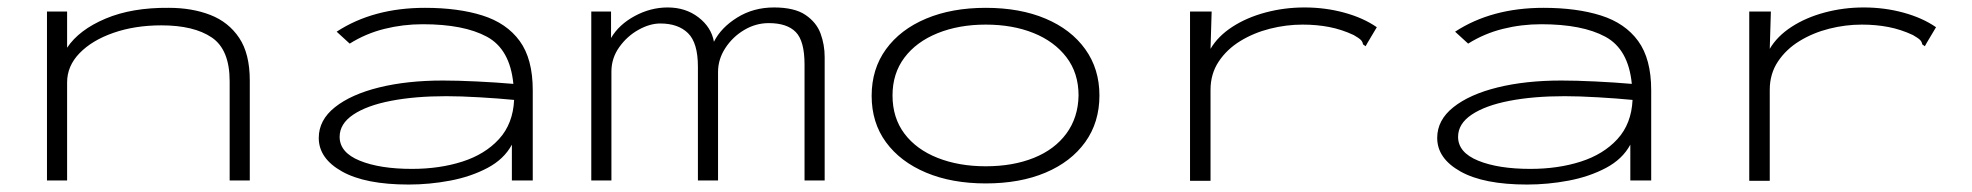

<svg xmlns="http://www.w3.org/2000/svg" viewBox="-20 -484 5290 515"><path d="M106 0V-453H160V-356Q192 -404 263 -434Q334 -464 433 -463Q495 -463 544 -444Q593 -425 621.5 -382.5Q650 -340 650 -268V0H596V-266Q596 -351 548 -383.5Q500 -416 413 -416Q342 -416 284.5 -396Q227 -376 193.5 -341.5Q160 -307 160 -263V0Z M1076 11Q960 11 897.5 -24Q835 -59 835 -114Q835 -162 878.5 -196.5Q922 -231 997 -249.5Q1072 -268 1168 -268Q1207 -268 1259 -265.5Q1311 -263 1357 -259Q1348 -352 1286 -385.5Q1224 -419 1114 -419Q1061 -419 1011 -406.5Q961 -394 918 -367L883 -399Q981 -463 1120 -463Q1209 -463 1274 -442.5Q1339 -422 1374 -374Q1409 -326 1409 -242V0H1353V-96Q1332 -57 1287.5 -33.5Q1243 -10 1187.5 0.5Q1132 11 1076 11ZM891 -117Q891 -75 945 -53Q999 -31 1085 -31Q1159 -31 1220 -50.5Q1281 -70 1318.5 -111Q1356 -152 1359 -216Q1318 -220 1266.5 -223Q1215 -226 1177 -226Q1093 -226 1028.5 -213.5Q964 -201 927.5 -176.5Q891 -152 891 -117Z M1566 0V-453H1619V-382Q1640 -418 1682.5 -441Q1725 -464 1771 -464Q1819 -464 1853.5 -437.5Q1888 -411 1895 -372Q1914 -410 1957.5 -437Q2001 -464 2056 -464Q2111 -464 2140.5 -444Q2170 -424 2181 -394Q2192 -364 2192 -331V0H2138V-311Q2138 -374 2114.5 -398Q2091 -422 2042 -422Q2007 -422 1976 -403.5Q1945 -385 1925.5 -355Q1906 -325 1906 -291V0H1852V-305Q1852 -369 1825.5 -395Q1799 -421 1751 -421Q1723 -421 1692.5 -404Q1662 -387 1641 -357.5Q1620 -328 1620 -292V0Z M2624 8Q2533 8 2464 -21Q2395 -50 2356.5 -102.5Q2318 -155 2318 -227Q2318 -299 2356.5 -352Q2395 -405 2464 -434Q2533 -463 2624 -463Q2716 -463 2784.5 -434Q2853 -405 2891 -352Q2929 -299 2929 -228Q2929 -156 2891 -103Q2853 -50 2784.5 -21Q2716 8 2624 8ZM2624 -38Q2697 -38 2753 -60.5Q2809 -83 2840.5 -126Q2872 -169 2873 -228Q2873 -288 2840.5 -330.5Q2808 -373 2752 -395.5Q2696 -418 2624 -418Q2552 -418 2495 -395Q2438 -372 2406 -329.5Q2374 -287 2374 -228Q2374 -168 2406 -125.5Q2438 -83 2495 -60.5Q2552 -38 2624 -38Z M3172 -453H3230L3227 -353Q3247 -387 3285.5 -412Q3324 -437 3374.5 -450.5Q3425 -464 3479 -464Q3535 -464 3586 -450Q3637 -436 3673 -411L3648 -369L3643 -360L3636 -365Q3635 -372 3630 -377Q3625 -382 3611 -390Q3579 -405 3545.5 -411.5Q3512 -418 3474 -418Q3430 -418 3386.5 -407Q3343 -396 3307 -374Q3271 -352 3249 -319Q3227 -286 3227 -243V1H3172Z M4076 11Q3960 11 3897.5 -24Q3835 -59 3835 -114Q3835 -162 3878.5 -196.5Q3922 -231 3997 -249.5Q4072 -268 4168 -268Q4207 -268 4259 -265.5Q4311 -263 4357 -259Q4348 -352 4286 -385.5Q4224 -419 4114 -419Q4061 -419 4011 -406.5Q3961 -394 3918 -367L3883 -399Q3981 -463 4120 -463Q4209 -463 4274 -442.5Q4339 -422 4374 -374Q4409 -326 4409 -242V0H4353V-96Q4332 -57 4287.5 -33.5Q4243 -10 4187.5 0.5Q4132 11 4076 11ZM3891 -117Q3891 -75 3945 -53Q3999 -31 4085 -31Q4159 -31 4220 -50.5Q4281 -70 4318.5 -111Q4356 -152 4359 -216Q4318 -220 4266.5 -223Q4215 -226 4177 -226Q4093 -226 4028.5 -213.5Q3964 -201 3927.5 -176.5Q3891 -152 3891 -117Z M4672 -453H4730L4727 -353Q4747 -387 4785.5 -412Q4824 -437 4874.5 -450.5Q4925 -464 4979 -464Q5035 -464 5086 -450Q5137 -436 5173 -411L5148 -369L5143 -360L5136 -365Q5135 -372 5130 -377Q5125 -382 5111 -390Q5079 -405 5045.5 -411.5Q5012 -418 4974 -418Q4930 -418 4886.5 -407Q4843 -396 4807 -374Q4771 -352 4749 -319Q4727 -286 4727 -243V1H4672Z"/></svg>

Font: Inconsolata ExtraExpanded Light
Style: Regular
Weight: 300
Width: 8
Monospace: yes
Designer: Raph Levien, Cyreal, Brenton Simpson
Foundry: Raph Levien, Cyreal, Google
Version: Version 3.001; ttfautohint (v1.8.2.53-6de2)